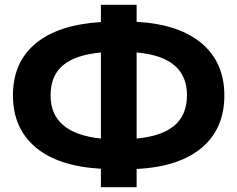

<svg xmlns="http://www.w3.org/2000/svg" viewBox="-20 -750 990 801"><path d="M550 -45V31H401V-46Q223 -56 128.5 -135.5Q34 -215 34 -352Q34 -490 128.5 -568.5Q223 -647 401 -658V-730H550V-659Q727 -649 821.5 -569Q916 -489 916 -352Q916 -213 821.5 -133.5Q727 -54 550 -45ZM760 -353Q760 -513 550 -531V-172Q656 -182 708 -226.5Q760 -271 760 -353ZM401 -172V-531Q294 -521 242.5 -477.5Q191 -434 191 -352Q191 -194 401 -172Z"/></svg>

Font: CMG Sans
Style: Bold
Weight: 700
Designer: Julieta Ulanovsky
Foundry: Julieta Ulanovsky
Version: Version 7.200